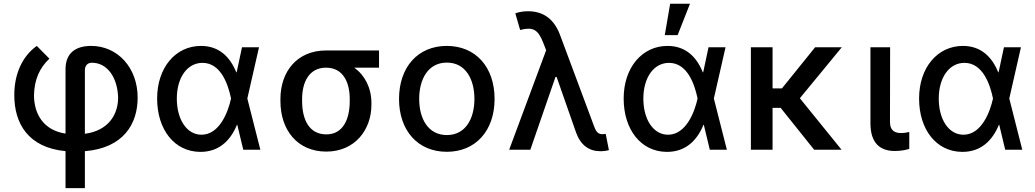

<svg xmlns="http://www.w3.org/2000/svg" viewBox="-20 -797 5509 1022"><path d="M328.8 7.5V204.5H431.8V7.8C637.4 -9.2 712.7 -137.4 712.7 -277.3C712.7 -437.5 605.1 -552.6 465.6 -552.6C379.3 -552.6 328.8 -512.1 328.8 -428.3V-85.9C208.5 -104 160.9 -193.9 160.9 -290.5C163 -374.3 190.7 -435.4 242.9 -484.7L175.8 -552.6C99.8 -498.6 55.8 -404.5 56.1 -290.5C56.1 -141.3 128.6 -11.4 328.8 7.5ZM431.8 -84.9V-422.9C431.8 -445.7 444.2 -463.1 469.1 -463.1C554.3 -463.1 606.2 -379.6 608.7 -277.3C608.7 -186.4 556.1 -101.2 431.8 -84.9Z M1045.1 11.4C1145.2 12.4 1207 -48.7 1241.5 -133.2H1242.9L1274.9 0H1365.8L1296.5 -272.7L1358.7 -545.5H1268.1L1240.8 -416.9L1238.3 -410.5C1204.9 -494.7 1145.6 -552.6 1049.7 -552.6C914.8 -552.6 816.4 -437.5 816.4 -272.7C816.4 -106.9 908.4 10.3 1045.1 11.4ZM921.2 -272C921.2 -383.5 976.2 -462.4 1057.9 -462.4C1157.3 -462.4 1195 -344.1 1209.5 -274.1V-271.3C1194.2 -201 1148.4 -79.9 1052.6 -79.9C973.7 -79.9 921.2 -161.9 921.2 -272Z M1472.7 -269.9V-258.5C1472.7 -106.2 1562.1 9.9 1717 9.9C1869.3 9.9 1957 -106.9 1957 -238.6V-248.6C1957 -329.2 1922.2 -396 1865.8 -436.8H1997.5V-528.4H1715.6C1561.8 -528.4 1472.7 -416.5 1472.7 -269.9ZM1588.1 -258.5V-269.9C1588.1 -359.4 1625 -436.8 1715.6 -436.8C1806.1 -436.8 1841.6 -359.4 1841.6 -269.9V-258.5C1841.6 -162.6 1806.1 -81.7 1717 -81.7C1624.3 -81.7 1588.1 -162.6 1588.1 -258.5Z M2358.3 11C2512.1 11 2612.6 -101.6 2612.6 -270.2C2612.6 -440 2512.1 -552.6 2358.3 -552.6C2204.5 -552.6 2104 -440 2104 -270.2C2104 -101.6 2204.5 11 2358.3 11ZM2211.3 -270.6C2211.3 -375 2258.2 -463.8 2358.7 -463.8C2458.5 -463.8 2505.3 -375 2505.3 -270.6C2505.3 -165.8 2458.5 -78.1 2358.7 -78.1C2258.2 -78.1 2211.3 -165.8 2211.3 -270.6Z M3174.4 7.8C3189.6 8.2 3207.4 6 3221.2 2.1L3204.2 -84.2C3200.3 -83.8 3191.4 -82.7 3186.1 -82.7C3158.4 -82.7 3150.6 -103 3140.6 -129.3L2961.3 -610.4C2929.7 -695 2872.9 -737.2 2790.8 -737.2C2761.7 -737.2 2736.9 -731.5 2723 -725.9L2748.6 -637.4C2816.4 -654.8 2843.4 -641 2871.1 -570.7L2887.1 -529.5L2690.3 0H2802.9L2936.8 -387.4H2942.8L3046.9 -90.2C3070.7 -24.5 3115.8 7.8 3174.4 7.8Z M3528.4 11.4C3628.6 12.4 3690.3 -48.7 3724.8 -133.2H3726.2L3758.2 0H3849.1L3779.8 -272.7L3842 -545.5H3751.4L3724.1 -416.9L3721.6 -410.5C3688.2 -494.7 3628.9 -552.6 3533 -552.6C3398.1 -552.6 3299.7 -437.5 3299.7 -272.7C3299.7 -106.9 3391.7 10.3 3528.4 11.4ZM3404.5 -272C3404.5 -383.5 3459.5 -462.4 3541.2 -462.4C3640.6 -462.4 3678.3 -344.1 3692.8 -274.1V-271.3C3677.6 -201 3631.7 -79.9 3535.9 -79.9C3457 -79.9 3404.5 -161.9 3404.5 -272ZM3518.5 -610.1H3587L3652.7 -777H3547.2Z M4092.3 -545.5H3976.9V0H4092.3V-223H4135.3L4313.6 0H4459.5L4237.6 -274.1L4460.9 -545.5H4318.9L4142 -326.3H4092.3Z M4613.3 -545.5V-141C4613.3 -33 4666.5 6.7 4742.9 6.7C4776.6 6.7 4802.2 1.1 4820 -4.6V-94.5C4811.4 -92.3 4792.6 -88.8 4778.4 -88.8C4746.1 -88.8 4717.7 -98.4 4717.3 -147L4718 -545.5Z M5100.9 11.4C5201 12.4 5262.8 -48.7 5297.2 -133.2H5298.7L5330.6 0H5421.5L5352.3 -272.7L5414.4 -545.5H5323.9L5296.5 -416.9L5294 -410.5C5260.7 -494.7 5201.3 -552.6 5105.5 -552.6C4970.5 -552.6 4872.2 -437.5 4872.2 -272.7C4872.2 -106.9 4964.1 10.3 5100.9 11.4ZM4976.9 -272C4976.9 -383.5 5032 -462.4 5113.6 -462.4C5213.1 -462.4 5250.7 -344.1 5265.3 -274.1V-271.3C5250 -201 5204.2 -79.9 5108.3 -79.9C5029.5 -79.9 4976.9 -161.9 4976.9 -272Z"/></svg>

Font: Margiela Sans Medium
Style: Regular
Weight: 500
Designer: Stefan Endress, Andreas Faust
Version: Version 1.100;FEAKit 1.0